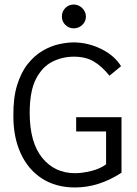

<svg xmlns="http://www.w3.org/2000/svg" viewBox="-20 -817 603 847"><path d="M311 10Q227 10 166 -29Q105 -68 72 -139Q39 -210 39 -304Q38 -385 55.5 -441.5Q73 -498 102.5 -535Q132 -572 168 -593Q204 -614 240 -622Q276 -630 307 -630Q370 -629 427.5 -600.5Q485 -572 514 -525L463 -483Q428 -526 392.5 -546.5Q357 -567 306 -567Q255 -567 210.5 -544.5Q166 -522 138.5 -468.5Q111 -415 111 -319Q111 -189 166 -121Q221 -53 311 -53Q342 -53 381.5 -62.5Q421 -72 448 -92V-237H316V-300H516V-55Q416 10 311 10ZM305 -692Q284 -692 268.5 -707Q253 -722 253 -744Q253 -766 268 -781.5Q283 -797 305 -797Q327 -797 343 -781Q359 -765 359 -744Q359 -722 343 -707Q327 -692 305 -692Z"/></svg>

Font: Inconsolata SemiExpanded Thin
Style: Regular
Weight: 100
Width: 6
Monospace: yes
Designer: Raph Levien, Cyreal, Brenton Simpson
Foundry: Raph Levien, Cyreal, Google
Version: Version 3.100; ttfautohint (v1.8.4.7-5d5b)